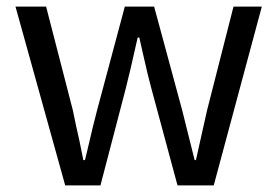

<svg xmlns="http://www.w3.org/2000/svg" viewBox="-20 -563 842 583"><path d="M120 -543 201 -229 211 -181Q221 -139 233 -77H238L246 -110Q263 -184 275 -229L359 -543H448L533 -229L571 -77H575L593 -158Q602 -200 609 -229L689 -543H775L629 0H519L440 -293Q429 -333 415 -396L403 -449H398Q374 -341 361 -291L285 0H178L27 -543Z"/></svg>

Font: Noto Sans SC
Style: Regular
Weight: 400
Designer: Ryoko NISHIZUKA ____ (kana & ideographs); Paul D. Hunt (Latin, Greek & Cyrillic); Wenlong ZHANG ___ (bopomofo); Sandoll 
Foundry: Adobe Systems Incorporated
Version: Version 1.004